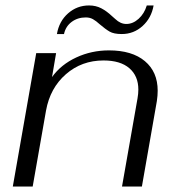

<svg xmlns="http://www.w3.org/2000/svg" viewBox="-20 -685 644 705"><path d="M113 -490H186L171 -402Q204 -448 260 -474Q316 -500 380 -500Q465 -500 512 -460.5Q559 -421 559 -352Q559 -334 556 -314L501 0H428L485 -324Q488 -341 488 -356Q488 -406 455 -434.5Q422 -463 360 -463Q280 -463 222 -412.5Q164 -362 149 -279L100 0H27ZM307 -665Q332 -665 352 -654.5Q372 -644 391 -626Q394 -624 403.5 -615Q413 -606 423 -601.5Q433 -597 444 -597Q468 -597 489 -616Q510 -635 519 -665H544Q536 -619 503.5 -589.5Q471 -560 427 -560Q398 -560 382.5 -569Q367 -578 346 -596Q333 -608 321.5 -614.5Q310 -621 295 -621Q265 -621 243 -604.5Q221 -588 215 -560H189Q197 -607 230 -636Q263 -665 307 -665Z"/></svg>

Font: Fahkwang Light
Style: Italic
Weight: 300
Italic angle: -10°
Version: Version 1.000; ttfautohint (v1.6)